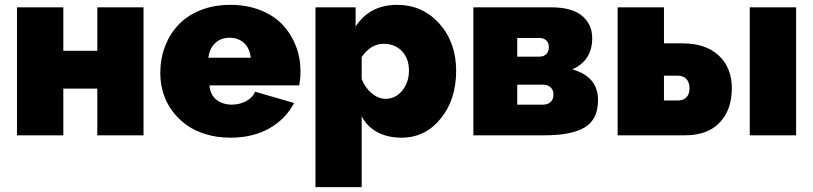

<svg xmlns="http://www.w3.org/2000/svg" viewBox="-20 -556 3341 789"><path d="M49.8 0V-525.9H240.2V-347.2H379.9V-525.9H569.8V0H379.9V-191.9H240.2V0Z M926.8 9.8Q872.6 9.8 825.9 -4.4Q779.3 -18.6 745.4 -43.2Q711.4 -67.9 687 -101.3Q662.6 -134.8 650.6 -174.1Q638.7 -213.4 638.7 -255.9Q638.7 -313.5 657.5 -363.8Q676.3 -414.1 711.9 -452.6Q747.6 -491.2 803 -513.7Q858.4 -536.1 926.8 -536.1Q995.1 -536.1 1050.8 -513.9Q1106.4 -491.7 1141.6 -453.9Q1176.8 -416 1195.8 -367.2Q1214.8 -318.4 1214.8 -263.2Q1214.8 -234.4 1209.5 -205.1H840.8Q843.8 -165.5 870.1 -145.8Q896.5 -126 932.6 -126Q964.4 -126 991.7 -140.6Q1019 -155.3 1027.8 -179.2L1188.5 -132.8Q1154.8 -67.4 1087.2 -28.8Q1019.5 9.8 926.8 9.8ZM836.4 -318.8H1010.7Q1006.3 -356.9 983.2 -378.9Q960 -400.9 923.8 -400.9Q887.7 -400.9 864.3 -378.9Q840.8 -356.9 836.4 -318.8Z M1466.3 -78.1V212.9H1276.4V-525.9H1441.4V-446.8Q1499.5 -536.1 1611.3 -536.1Q1716.3 -536.1 1785.4 -459Q1854.5 -381.8 1854.5 -265.1Q1854.5 -146.5 1790.8 -68.4Q1727.1 9.8 1630.4 9.8Q1573.2 9.8 1531 -12.7Q1488.8 -35.2 1466.3 -78.1ZM1660.6 -266.1Q1660.6 -315.4 1631.8 -345.7Q1603 -376 1556.6 -376Q1503.9 -376 1466.3 -321.8V-231Q1480 -195.8 1507.3 -172.9Q1534.7 -149.9 1564.5 -149.9Q1605.5 -149.9 1633.1 -183.8Q1660.6 -217.8 1660.6 -266.1Z M1925.3 0V-525.9H2243.7Q2331.5 -525.9 2372.6 -490.5Q2413.6 -455.1 2413.6 -399.9Q2413.6 -306.6 2331.5 -271Q2437.5 -241.2 2437.5 -145Q2437.5 -65.4 2383.3 -32.7Q2329.1 0 2218.3 0ZM2105.5 -323.2H2196.3Q2214.4 -323.2 2224.9 -333.7Q2235.4 -344.2 2235.4 -362.8Q2235.4 -379.9 2224.9 -389.9Q2214.4 -399.9 2196.3 -399.9H2105.5ZM2105.5 -126H2212.4Q2231 -126 2242.7 -137Q2254.4 -147.9 2254.4 -167Q2254.4 -186 2242.7 -197Q2231 -208 2212.4 -208H2105.5Z M2518.1 0V-525.9H2708.5V-377.9H2784.2Q2879.9 -377.9 2933.6 -327.9Q2987.3 -277.8 2987.3 -193.8Q2987.3 -104.5 2937.3 -52.2Q2887.2 0 2796.4 0ZM3061 0V-525.9H3251.5V0ZM2708.5 -143.1H2764.2Q2788.1 -143.1 2800.8 -156.2Q2813.5 -169.4 2813.5 -193.8Q2813.5 -217.3 2800.8 -231.2Q2788.1 -245.1 2764.2 -245.1H2708.5Z"/></svg>

Font: Rawline Black
Style: Regular
Weight: 900
Designer: Matt McInerney, Pablo Impallari, Rodrigo Fuenzalida
Foundry: Matt McInerney, Pablo Impallari, Rodrigo Fuenzalida
Version: Version 4.020;PS 004.020;hotconv 1.0.88;makeotf.lib2.5.64775